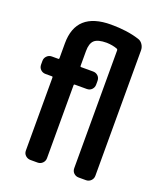

<svg xmlns="http://www.w3.org/2000/svg" viewBox="-137 -829 774 918"><g transform="rotate(20 250.0 -370.0)"><path d="M54.7 -411.1Q40 -411.1 29.8 -420.9Q19.5 -430.7 19.5 -446.3V-464.8Q19.5 -479.5 29.8 -489.7Q40 -500 54.7 -500H87.9Q91.8 -500 91.8 -504.9V-580.1Q91.8 -740.2 269.5 -740.2Q351.6 -740.2 412.1 -720.7Q426.8 -716.8 436 -703.1Q445.3 -689.5 445.3 -672.9V-35.2Q445.3 -20.5 435.1 -10.3Q424.8 0 410.2 0H373Q358.4 0 348.1 -9.8Q337.9 -19.5 337.9 -35.2V-634.8Q337.9 -639.6 333 -641.6Q309.6 -650.4 279.3 -651.4Q234.4 -651.4 216.8 -635.3Q199.2 -619.1 199.2 -580.1V-504.9Q199.2 -500 204.1 -500H264.6Q279.3 -500 289.6 -490.2Q299.8 -480.5 299.8 -464.8V-446.3Q299.8 -431.6 290 -421.4Q280.3 -411.1 264.6 -411.1H204.1Q199.2 -411.1 199.2 -406.2V-35.2Q199.2 -20.5 189 -10.3Q178.7 0 164.1 0H127.9Q113.3 0 102.5 -9.8Q91.8 -19.5 91.8 -35.2V-406.2Q91.8 -411.1 87.9 -411.1Z"/></g></svg>

Font: Rounded-L Mgen+ 1m medium
Style: Regular
Weight: 500
Designer: [Source Han Sans]
Ryoko NISHIZUKA  (kana & ideographs); Paul D. Hunt (Latin, Greek & Cyrillic); Wenlong ZHANG  (bopomofo
Version: Version 1.059.20150602